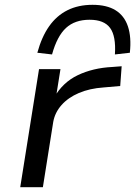

<svg xmlns="http://www.w3.org/2000/svg" viewBox="-20 -777 561 797"><path d="M64 0 142 -490H231L212 -371H204Q240 -435 303 -465Q366 -495 446 -499L485 -502L479 -420L410 -414Q352 -410 307.5 -391Q263 -372 235.5 -341Q208 -310 201 -271L158 0ZM196 -551 135 -558Q153 -624 184 -668Q215 -712 260 -734.5Q305 -757 364 -757Q423 -757 459.5 -734.5Q496 -712 511 -667.5Q526 -623 519 -558L457 -551Q462 -627 437 -661Q412 -695 352 -695Q291 -695 254 -661Q217 -627 196 -551Z"/></svg>

Font: Nunito Sans 10pt Expanded
Style: Italic
Weight: 400
Width: 7
Italic angle: -9°
Designer: Vernon Adams
Foundry: Vernon Adams
Version: Version 3.101;gftools[0.9.27]